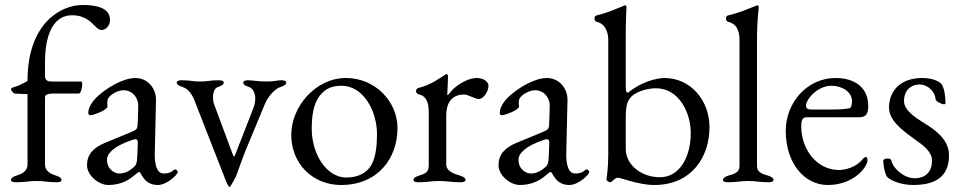

<svg xmlns="http://www.w3.org/2000/svg" viewBox="-20 -726 3846 768"><path d="M386 -606C404 -606 420 -624 420 -646C420 -698 359 -706 310 -706C223 -706 90 -633 90 -402C70 -392 61 -384 31 -376C29 -375 24 -373 24 -370C24 -363 34 -353 38 -352C59 -350 77 -350 90 -350V-68C90 -41 67 -30 47 -24C36 -20 24 -16 24 -6C24 2 36 3 44 3C84 3 92 -2 127 -2C162 -2 166 3 206 3C214 3 226 2 226 -6C226 -16 214 -20 203 -24C183 -30 160 -42 160 -68V-335C160 -345 164 -352 200 -352H296C303 -352 309 -375 309 -389C309 -395 308 -400 305 -400H185C172 -400 160 -404 160 -422V-475C160 -610 206 -665 268 -665C345 -665 359 -606 386 -606Z M635 -32C606 -32 599 -70 599 -109L604 -325C605 -374 569 -414 522 -414C469 -414 404 -371 373 -343C348 -321 333 -295 333 -274C333 -271 335 -265 341 -265C354 -265 410 -286 410 -300C410 -305 409 -309 409 -314C409 -321 410 -328 413 -333C421 -347 450 -365 474 -365C510 -365 534 -335 533 -301L531 -237C530 -210 529 -208 503 -197L401 -155C352 -135 328 -107 328 -65C328 -26 373 14 414 14C496 13 524 -38 537 -38C545 -38 554 14 611 14C649 14 691 -29 691 -37C691 -45 681 -52 675 -46C664 -36 653 -32 635 -32ZM408 -87C408 -110 431 -140 508 -166C513 -168 519 -169 522 -169C530 -169 532 -163 531 -148L529 -99C528 -74 524 -65 517 -59C501 -45 483 -32 457 -32C438 -32 408 -49 408 -87Z M976 -378C990 -374 1001 -356 1001 -331C1001 -320 999 -308 994 -295L922 -110C917 -96 915 -97 910 -111L836 -310C833 -318 832 -328 832 -337C832 -356 838 -374 852 -378C863 -382 875 -386 875 -396C875 -404 862 -405 855 -405C816 -405 815 -400 780 -400C745 -400 746 -405 707 -405C700 -405 687 -404 687 -396C687 -386 699 -382 710 -378C730 -372 746 -353 756 -329L878 -17C881 -8 893 22 898 22C903 22 925 -23 925 -23C925 -23 957 -112 962 -123L1040 -311C1054 -344 1082 -372 1102 -378C1113 -382 1125 -386 1125 -396C1125 -404 1112 -405 1105 -405C1086 -405 1081 -400 1046 -400C1011 -400 988 -405 973 -405C966 -405 953 -404 953 -396C953 -386 965 -382 976 -378Z M1364 -414C1241 -414 1145 -298 1145 -187C1145 -70 1232 14 1344 14C1494 14 1570 -96 1570 -213C1570 -321 1480 -414 1364 -414ZM1347 -383C1432 -383 1488 -284 1488 -189C1488 -150 1484 -102 1468 -71C1448 -32 1410 -16 1365 -16C1285 -16 1227 -111 1227 -210C1227 -258 1232 -309 1259 -343C1283 -374 1311 -383 1347 -383Z M1765 -264C1765 -331 1803 -348 1835 -348C1855 -348 1878 -330 1895 -330C1915 -330 1934 -362 1934 -382C1934 -400 1914 -414 1886 -414C1862 -414 1825 -399 1794 -371C1787 -365 1774 -346 1770 -346C1769 -346 1769 -346 1769 -348C1771 -380 1772 -416 1772 -423C1771 -426 1769 -430 1766 -430C1765 -430 1765 -429 1764 -429C1737 -413 1704 -386 1653 -374C1649 -373 1644 -368 1644 -362C1644 -356 1649 -350 1654 -349C1687 -342 1695 -313 1695 -277V-62C1694 -35 1677 -30 1657 -24C1646 -20 1634 -16 1634 -6C1634 2 1647 3 1654 3C1694 3 1700 -2 1735 -2C1770 -2 1782 3 1822 3C1829 3 1842 2 1842 -6C1842 -16 1830 -20 1819 -24C1799 -30 1766 -40 1765 -67Z M2281 -32C2252 -32 2245 -70 2245 -109L2250 -325C2251 -374 2215 -414 2168 -414C2115 -414 2050 -371 2019 -343C1994 -321 1979 -295 1979 -274C1979 -271 1981 -265 1987 -265C2000 -265 2056 -286 2056 -300C2056 -305 2055 -309 2055 -314C2055 -321 2056 -328 2059 -333C2067 -347 2096 -365 2120 -365C2156 -365 2180 -335 2179 -301L2177 -237C2176 -210 2175 -208 2149 -197L2047 -155C1998 -135 1974 -107 1974 -65C1974 -26 2019 14 2060 14C2142 13 2170 -38 2183 -38C2191 -38 2200 14 2257 14C2295 14 2337 -29 2337 -37C2337 -45 2327 -52 2321 -46C2310 -36 2299 -32 2281 -32ZM2054 -87C2054 -110 2077 -140 2154 -166C2159 -168 2165 -169 2168 -169C2176 -169 2178 -163 2177 -148L2175 -99C2174 -74 2170 -65 2163 -59C2147 -45 2129 -32 2103 -32C2084 -32 2054 -49 2054 -87Z M2620 -17C2550 -17 2483 -62 2483 -132V-253C2483 -306 2490 -323 2504 -338C2526 -362 2575 -373 2603 -373C2698 -373 2743 -272 2743 -195C2743 -94 2696 -17 2620 -17ZM2413 -105C2413 -52 2406 -11 2406 -9C2406 -3 2414 3 2422 3C2427 3 2439 -15 2451 -15C2465 -15 2535 14 2597 14C2748 14 2818 -100 2818 -217C2818 -325 2742 -414 2638 -414C2604 -414 2542 -397 2492 -355C2483 -356 2483 -367 2483 -388V-593C2483 -649 2486 -693 2486 -698C2486 -701 2483 -705 2480 -705C2479 -705 2479 -704 2478 -704C2446 -692 2416 -676 2365 -664C2361 -663 2358 -658 2358 -652C2358 -646 2361 -640 2366 -639C2399 -632 2413 -601 2413 -566Z M3008 -62V-562C3008 -652 3015 -686 3015 -698C3015 -701 3012 -705 3009 -705C3008 -705 3008 -704 3007 -704C2975 -692 2942 -676 2891 -664C2887 -663 2884 -658 2884 -652C2884 -646 2887 -640 2892 -639C2925 -632 2938 -605 2938 -566V-62C2938 -35 2915 -30 2895 -24C2884 -20 2872 -16 2872 -6C2872 2 2885 3 2892 3C2931 3 2938 -2 2973 -2C3008 -2 3015 3 3054 3C3061 3 3074 2 3074 -6C3074 -16 3062 -20 3051 -24C3031 -30 3008 -35 3008 -62Z M3306 -383C3345 -383 3388 -361 3388 -321C3388 -310 3385 -294 3378 -293C3357 -289 3334 -288 3305 -288H3223C3209 -288 3204 -295 3204 -303C3204 -329 3250 -383 3306 -383ZM3322 -414C3209 -414 3123 -316 3123 -203C3123 -70 3200 14 3291 14C3383 14 3439 -43 3449 -78C3451 -86 3450 -98 3443 -98C3440 -98 3435 -94 3432 -91C3406 -57 3361 -46 3336 -46C3246 -46 3185 -130 3185 -220C3185 -254 3194 -257 3210 -257H3418C3444 -257 3453 -272 3453 -302C3453 -376 3399 -414 3322 -414Z M3659 -388C3692 -388 3721 -358 3722 -330C3722 -321 3746 -309 3756 -309C3760 -309 3762 -310 3762 -313C3762 -341 3757 -376 3745 -391C3735 -401 3710 -414 3670 -414C3572 -414 3536 -353 3536 -296C3536 -247 3584 -208 3632 -174C3676 -143 3708 -119 3708 -83C3708 -43 3686 -13 3638 -13C3597 -13 3552 -51 3545 -85C3544 -90 3537 -92 3530 -92C3522 -92 3513 -89 3513 -83C3514 -60 3519 -36 3526 -22C3532 -9 3578 14 3632 14C3743 14 3776 -37 3776 -106C3776 -172 3711 -212 3681 -231C3649 -251 3596 -282 3596 -322C3596 -362 3621 -388 3659 -388Z"/></svg>

Font: EB Garamond 12
Style: Regular
Weight: 400
Version: Version 0.016+